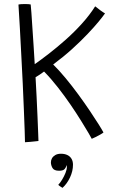

<svg xmlns="http://www.w3.org/2000/svg" viewBox="-20 -670 574 926"><path d="M100.5 16Q100.5 1 99 -40Q97.5 -81 95.2 -139.2Q93 -197.5 89.8 -265.2Q86.5 -333 82.8 -402.2Q79 -471.5 75.8 -535Q72.5 -598.5 69 -648Q74.5 -649.5 83.2 -650Q92 -650.5 100.5 -650.5Q109 -650.5 116.5 -650Q124 -649.5 128 -648.5Q129.5 -637 131.5 -607.5Q133.5 -578 136.2 -537Q139 -496 142 -450Q145 -404 147.5 -360.5Q177 -381 216 -411.2Q255 -441.5 296.5 -478.2Q338 -515 375.2 -556.2Q412.5 -597.5 439 -639.5Q450.5 -630 465 -619.5Q479.5 -609 486.5 -605.5Q477 -591.5 455.8 -565.8Q434.5 -540 402.5 -506.2Q370.5 -472.5 328.8 -434.5Q287 -396.5 236.5 -359Q265 -331 296.5 -293Q328 -255 358 -214Q388 -173 413.2 -135.5Q438.5 -98 456 -70Q473.5 -42 479 -31Q473.5 -26.5 462.8 -20.5Q452 -14.5 441 -9Q430 -3.5 422.5 -0.5Q420.5 -5 407 -28.2Q393.5 -51.5 371.2 -87.2Q349 -123 320.5 -164.8Q292 -206.5 259.2 -248.5Q226.5 -290.5 192.5 -325Q184.5 -318.5 171.5 -310Q158.5 -301.5 151.5 -297.5Q154 -254.5 156.5 -203.5Q159 -152.5 161 -105.5Q163 -58.5 164.2 -26.5Q165.5 5.5 165.5 10Q160 10.5 149.2 11.8Q138.5 13 125.5 14.2Q112.5 15.5 100.5 16ZM281.5 236Q279 234.5 272.2 230.2Q265.5 226 261 221.5Q270 212 279.5 196.5Q289 181 295.8 164.2Q302.5 147.5 302.5 135Q302.5 129.5 301 126Q299.5 136 292.2 144.8Q285 153.5 265 153.5Q240.5 153.5 233 140Q225.5 126.5 225.5 113Q225.5 102.5 230.8 93.2Q236 84 246.8 77.8Q257.5 71.5 274 71.5Q292 71.5 305 77.8Q318 84 325 96Q332 108 332 124.5Q332 155 317.8 185.5Q303.5 216 281.5 236Z"/></svg>

Font: Grandstander Thin ExtraLight
Style: Regular
Weight: 250
Version: Version 1.200